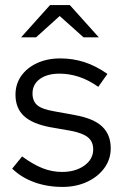

<svg xmlns="http://www.w3.org/2000/svg" viewBox="-20 -726 492 756"><path d="M226 10Q166 10 115 -8.5Q64 -27 28 -62L67 -110Q111 -78 148 -63.5Q185 -49 224 -49Q277 -49 312 -74Q347 -99 347 -138Q347 -168 326.5 -185Q306 -202 259 -211L179 -225Q108 -238 74.5 -269Q41 -300 41 -353Q41 -395 63.5 -427Q86 -459 126 -477.5Q166 -496 217 -496Q267 -496 312 -481.5Q357 -467 403 -435L367 -384Q329 -411 291 -423.5Q253 -436 214 -436Q166 -436 137 -415Q108 -394 108 -358Q108 -328 126.5 -312Q145 -296 192 -288L274 -273Q348 -260 382 -228Q416 -196 416 -142Q416 -99 391 -64.5Q366 -30 323 -10Q280 10 226 10ZM309 -579 215 -663 122 -579H63L177 -706H255L369 -579Z"/></svg>

Font: Red Hat Text VF
Style: Regular
Weight: 400
Designer: Pentagram, MCKL
Foundry: Pentagram, MCKL
Version: Version 1.023